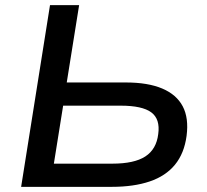

<svg xmlns="http://www.w3.org/2000/svg" viewBox="-20 -725 804 745"><path d="M62 0 174 -705H287L239 -405H468Q554 -405 609.5 -381.5Q665 -358 689 -312.5Q713 -267 704 -198Q695 -130 659 -86Q623 -42 561 -21Q499 0 414 0ZM189 -90H416Q501 -90 544 -118Q587 -146 594 -205Q602 -263 567 -289Q532 -315 448 -315H225Z"/></svg>

Font: Nunito Sans 10pt SemiExpanded SemiBold
Style: Italic
Weight: 600
Width: 6
Italic angle: -9°
Designer: Vernon Adams
Foundry: Vernon Adams
Version: Version 3.101;gftools[0.9.27]